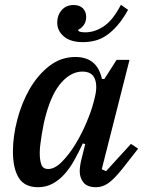

<svg xmlns="http://www.w3.org/2000/svg" viewBox="-20 -770 604 802"><path d="M139 12Q83 12 58.5 -27Q34 -66 34 -138Q34 -200 52 -269.5Q70 -339 103.5 -397.5Q137 -456 185.5 -494Q234 -532 295 -532Q339 -532 367 -510Q395 -488 406 -440H416L467 -520H521L405 -63L423 -55L527 -169L557 -149L492 -66Q457 -22 432.5 -5Q408 12 382 12Q344 12 328.5 -8Q313 -28 313 -54Q313 -67 315.5 -82Q318 -97 321 -108L336 -168L326 -171Q308 -132 289 -98.5Q270 -65 247.5 -40.5Q225 -16 198 -2Q171 12 139 12ZM181 -64Q209 -64 239 -94.5Q269 -125 295.5 -168.5Q322 -212 342 -260Q362 -308 371 -343L376 -363Q388 -411 376 -441Q364 -471 324 -471Q278 -471 237.5 -426.5Q197 -382 172 -291Q167 -274 162.5 -252.5Q158 -231 154.5 -209Q151 -187 148.5 -167Q146 -147 146 -132Q146 -100 153 -82Q160 -64 181 -64ZM326 -594Q275 -594 247 -617.5Q219 -641 219 -676Q219 -706 237.5 -727.5Q256 -749 288 -749Q313 -749 326.5 -735Q340 -721 340 -699Q340 -679 329.5 -665Q319 -651 307 -646V-641Q314 -635 337 -635Q376 -635 414 -660.5Q452 -686 485 -750L515 -729Q494 -691 471.5 -665Q449 -639 426 -623Q403 -607 378 -600.5Q353 -594 326 -594Z"/></svg>

Font: IBM Plex Serif Medium
Style: Italic
Weight: 500
Italic angle: -14°
Designer: Mike Abbink, Paul van der Laan, Pieter van Rosmalen
Foundry: Bold Monday
Version: Version 2.5